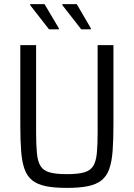

<svg xmlns="http://www.w3.org/2000/svg" viewBox="-20 -908 652 936"><path d="M306 8Q244 8 203 -0.5Q162 -9 137 -29Q112 -49 99.5 -84Q87 -119 83 -172Q79 -225 79 -299V-688H156V-266Q156 -201 160 -160.5Q164 -120 178 -98Q192 -76 222.5 -67.5Q253 -59 306 -59Q359 -59 389.5 -67.5Q420 -76 434 -98Q448 -120 452 -160.5Q456 -201 456 -266V-688H533V-299Q533 -225 529 -172Q525 -119 512.5 -84Q500 -49 475 -29Q450 -9 409 -0.5Q368 8 306 8ZM423 -765H376L284 -883V-888H354L423 -770ZM267 -765H219L127 -883V-888H197L267 -770Z"/></svg>

Font: Saira SemiCondensed
Style: Regular
Weight: 400
Width: 4
Designer: Hector Gatti with collaboration of the Omnibus-Type team
Foundry: Omnibus-Type
Version: Version 1.101